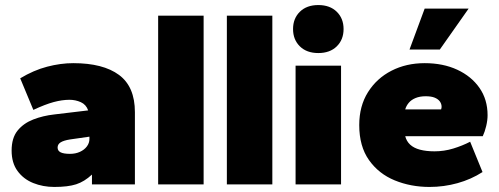

<svg xmlns="http://www.w3.org/2000/svg" viewBox="-20 -730 1976 760"><path d="M195 10Q150 10 111.5 -5.5Q73 -21 49.5 -53Q26 -85 26 -134Q26 -184 49.5 -213Q73 -242 111.5 -257Q150 -272 195 -277L329 -293Q321 -316 300 -325.5Q279 -335 255 -335Q226 -335 192.5 -326Q159 -317 112 -295L60 -420Q113 -452 166.5 -466Q220 -480 270 -480Q388 -480 451 -433.5Q514 -387 514 -286V0H344V-39Q314 -11 281.5 -0.5Q249 10 195 10ZM257 -121Q279 -121 296.5 -129Q314 -137 324 -150.5Q334 -164 334 -180V-189L257 -178Q232 -174 220 -166.5Q208 -159 208 -146Q208 -133 220 -127Q232 -121 257 -121Z M606 0V-668H786V0Z M878 0V-668H1058V0Z M1150 0V-470H1330V0ZM1240 -520Q1194 -520 1167 -546.5Q1140 -573 1140 -615Q1140 -657 1167 -683.5Q1194 -710 1240 -710Q1286 -710 1313 -683.5Q1340 -657 1340 -615Q1340 -573 1313 -546.5Q1286 -520 1240 -520Z M1680 10Q1606 10 1542.5 -16Q1479 -42 1440.5 -96.5Q1402 -151 1402 -235Q1402 -310 1436.5 -365Q1471 -420 1529.5 -450Q1588 -480 1661 -480Q1734 -480 1790 -454Q1846 -428 1878 -382Q1910 -336 1910 -274Q1910 -254 1904.5 -231Q1899 -208 1891 -191H1584Q1589 -171 1603.5 -157.5Q1618 -144 1642.5 -137.5Q1667 -131 1700 -131Q1738 -131 1774 -142Q1810 -153 1841 -169L1890 -49Q1845 -20 1791 -5Q1737 10 1680 10ZM1584 -297H1726Q1727 -300 1727.5 -302.5Q1728 -305 1728 -307Q1728 -319 1721 -328.5Q1714 -338 1700.5 -343.5Q1687 -349 1665 -349Q1642 -349 1625 -342Q1608 -335 1598 -323Q1588 -311 1584 -297ZM1601 -534 1661 -696H1835L1721 -534Z"/></svg>

Font: Gantari Black
Style: Regular
Weight: 900
Version: Version 1.000